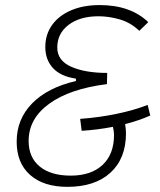

<svg xmlns="http://www.w3.org/2000/svg" viewBox="-20 -723 626 753"><path d="M559.1 -311.5 569.3 -270Q526.4 -250.5 470.7 -236.3Q472.2 -227.5 473.1 -217.8Q474.1 -208 474.1 -200.7Q474.1 -101.6 413.3 -45.9Q352.5 9.8 244.6 9.8Q150.9 9.8 98.1 -36.9Q45.4 -83.5 45.4 -167.5Q45.4 -255.9 106.4 -317.9Q167.5 -379.9 277.8 -405.3V-414.6Q217.8 -423.3 187.7 -456.1Q157.7 -488.8 157.7 -538.6Q157.7 -587.9 184.3 -625Q210.9 -662.1 259 -682.6Q307.1 -703.1 371.1 -703.1Q491.7 -703.1 561.5 -636.2L526.4 -602.1Q492.7 -634.3 450.2 -646.7Q407.7 -659.2 366.2 -659.2Q293.5 -659.2 249 -625.5Q204.6 -591.8 204.6 -536.6Q204.6 -485.4 259.3 -461.2Q314 -437 400.4 -437L399.4 -393.1Q254.4 -375 173.3 -316.4Q92.3 -257.8 92.3 -170.4Q92.3 -105.5 136 -69.8Q179.7 -34.2 257.3 -34.2Q337.4 -34.2 382.3 -76.2Q427.2 -118.2 427.2 -193.8Q427.2 -200.2 426 -209.2Q424.8 -218.3 422.9 -225.6Q363.3 -213.9 300.3 -210L294.4 -256.8Q368.7 -262.2 437.7 -276.6Q506.8 -291 559.1 -311.5Z"/></svg>

Font: Cascadia Code ExtraLight
Style: Italic
Weight: 200
Italic angle: -10°
Monospace: yes
Designer: Aaron Bell
Foundry: Saja Typeworks
Version: Version 2404.023; ttfautohint (v1.8.4)